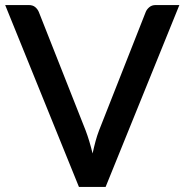

<svg xmlns="http://www.w3.org/2000/svg" viewBox="-22 -740 730 760"><path d="M688 -720 396 0H290.5L-1.5 -720H92Q107.5 -720 117 -712.2Q126.5 -704.5 131.5 -693L317 -223.5Q332 -184 344.5 -132.5Q350 -158 356.2 -181Q362.5 -204 370 -223.5L555 -693Q559 -703 569 -711.5Q579 -720 594 -720Z"/></svg>

Font: LatoLatin Semibold
Style: Regular
Weight: 600
Designer: Lukasz Dziedzic with Adam Twardoch and Botio Nikoltchev
Foundry: tyPoland Lukasz Dziedzic
Version: Version 2.015; 2015-08-06; http://www.latofonts.com/